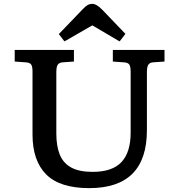

<svg xmlns="http://www.w3.org/2000/svg" viewBox="-20 -958 924 992"><path d="M441 14Q289 14 218.5 -57Q148 -128 148 -263V-589Q148 -614 141 -624.5Q134 -635 112 -636L56 -640V-700H362V-640L304 -636Q287 -635 279 -624.5Q271 -614 271 -585V-268Q271 -204 288.5 -160Q306 -116 347 -93Q388 -70 459 -70Q560 -70 607.5 -120.5Q655 -171 655 -273V-589Q655 -614 648 -624.5Q641 -635 619 -636L563 -640V-700H830V-640L771 -636Q755 -635 747 -624.5Q739 -614 739 -585V-285Q739 14 441 14ZM313 -744 284 -782 409 -912Q421 -925 432 -931.5Q443 -938 458 -938Q479 -938 509 -907L628 -783L598 -744L457 -827Z"/></svg>

Font: Literata 7pt Medium
Style: Regular
Weight: 500
Designer: Latin by Veronika Burian and Jose Scaglione. Greek by Irene Vlachou. Cyrillic by Vera Evstafieva.
Foundry: TypeTogether
Version: Version 3.002